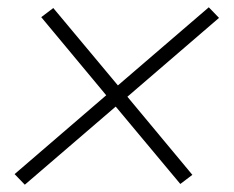

<svg xmlns="http://www.w3.org/2000/svg" viewBox="-20 -603 640 526"><path d="M48 -97 20 -126 271 -342 93 -556 126 -581 303 -369 552 -583 580 -554 329 -338 507 -124 474 -99 297 -311Z"/></svg>

Font: Iosevka Aile XLt Obl
Style: Regular
Weight: 200
Italic angle: -9°
Designer: Belleve Invis
Foundry: Belleve Invis
Version: Version 31.1.0; ttfautohint (v1.8.4)